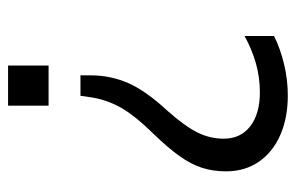

<svg xmlns="http://www.w3.org/2000/svg" viewBox="-152 -390 751 488"><g transform="rotate(-90 224.0 -146.5)"><path d="M225 209Q168 209 124.5 190Q81 171 56.5 135.5Q32 100 32 52Q32 19 41 -9Q50 -37 71 -66.5Q92 -96 127 -132Q177 -183 196.5 -220Q216 -257 221 -297L224 -318H276V-292Q276 -242 256.5 -197Q237 -152 186 -97Q147 -53 131 -21Q115 11 115 46Q115 89 146.5 113.5Q178 138 233 138Q272 138 308 127.5Q344 117 376 99V174Q344 190 304.5 199.5Q265 209 225 209ZM301 -502V-399H199V-502Z"/></g></svg>

Font: Mulish ExtraLight
Style: Regular
Weight: 400
Version: Version 3.603